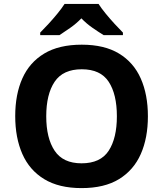

<svg xmlns="http://www.w3.org/2000/svg" viewBox="-20 -954 836 984"><path d="M738 -358Q738 -247 701.5 -164.5Q665 -82 590 -36Q515 10 398 10Q282 10 206.5 -36Q131 -82 94.5 -165Q58 -248 58 -359Q58 -470 94.5 -552Q131 -634 206.5 -679.5Q282 -725 399 -725Q515 -725 590 -679.5Q665 -634 701.5 -551.5Q738 -469 738 -358ZM217 -358Q217 -246 260 -181.5Q303 -117 398 -117Q495 -117 537 -181.5Q579 -246 579 -358Q579 -471 537 -535Q495 -599 399 -599Q303 -599 260 -535Q217 -471 217 -358ZM485 -934Q499 -912 521.5 -884.5Q544 -857 568 -831Q592 -805 610 -787V-774H511Q485 -790 454 -811.5Q423 -833 397 -860Q371 -833 341 -812Q311 -791 285 -774H186V-787Q205 -806 228.5 -831.5Q252 -857 274.5 -884.5Q297 -912 311 -934Z"/></svg>

Font: Noto Sans Gunjala Gondi
Style: Regular
Weight: 400
Designer: Ek Type
Foundry: Ek Type
Version: Version 1.004